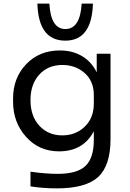

<svg xmlns="http://www.w3.org/2000/svg" viewBox="-20 -830 715 1058"><path d="M340 -606Q192 -606 186 -810H252Q260 -670 340 -670Q422 -670 430 -810H492Q486 -606 340 -606ZM294 208Q219 208 148 197V116Q230 128 298 128Q406 128 451.5 84Q497 40 497 -59V-107Q439 4 305 4Q195 4 123.5 -76Q52 -156 52 -269V-287Q52 -401 124.5 -476.5Q197 -552 310 -552Q380 -552 432.5 -520.5Q485 -489 513 -431V-534H589V-63Q589 82 521 145Q453 208 294 208ZM323 -84Q397 -84 447 -132Q497 -180 497 -260V-306Q497 -383 446.5 -427.5Q396 -472 324 -472Q245 -472 196.5 -419Q148 -366 148 -278Q148 -190 197 -137Q246 -84 323 -84Z"/></svg>

Font: Sora
Style: Regular
Weight: 400
Designer: Jonathan Barnbrook, Julián Moncada
Foundry: Barnbrook Fonts
Version: Version 2.000